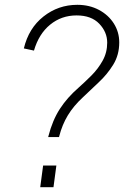

<svg xmlns="http://www.w3.org/2000/svg" viewBox="-20 -777 515 797"><path d="M180 -208 181 -212Q198 -278 228.5 -325Q259 -372 305 -412Q332 -436 359.5 -463.5Q387 -491 406 -525Q425 -559 425 -600Q425 -644 392 -678.5Q359 -713 298 -713Q235 -713 188 -674.5Q141 -636 121 -567L79 -576Q99 -660 160.5 -708.5Q222 -757 301 -757Q351 -757 390.5 -736Q430 -715 452.5 -679.5Q475 -644 475 -601Q475 -549 450 -508.5Q425 -468 390 -435.5Q355 -403 325 -374Q285 -337 261.5 -298Q238 -259 226 -212L225 -208ZM147 0 159 -90H214L202 0Z"/></svg>

Font: Plus Jakarta Sans ExtraLight
Style: Italic
Weight: 200
Italic angle: -8°
Designer: Gumpita Rahayu
Foundry: Tokotype
Version: Version 2.071; ttfautohint (v1.8.4.7-5d5b);gftools[0.9.29]